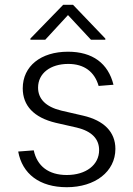

<svg xmlns="http://www.w3.org/2000/svg" viewBox="-20 -770 556 802"><path d="M392 -411 454 -416C432 -505 367 -554 264 -554C151 -554 75 -494 75 -401C75 -329 121 -279 213 -257L301 -237C363 -222 394 -190 394 -143C394 -81 339 -39 259 -39C183 -39 135 -76 121 -142L56 -137C73 -44 145 12 259 12C377 12 462 -53 462 -148C462 -219 414 -267 327 -287L236 -308C170 -324 139 -358 139 -404C139 -464 191 -503 265 -503C332 -503 375 -470 392 -411ZM107 -604H169L264 -707L360 -604H420V-609L285 -750H244L107 -609Z"/></svg>

Font: Wafeq Light
Style: Regular
Weight: 300
Designer: Rasmus Andersson & Azza Alameddine
Foundry: Google & TypeTogether
Version: Version 3.000;January 28, 2025;FontCreator 15.0.0.3014 64-bi